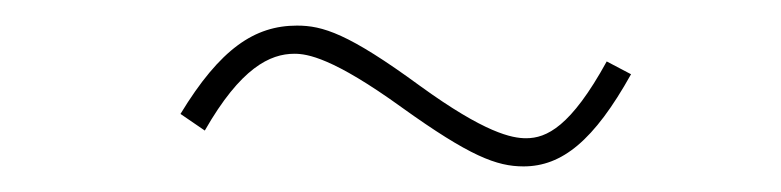

<svg xmlns="http://www.w3.org/2000/svg" viewBox="-20 -384 610 150"><path d="M212 -364C179 -364 152 -346 121 -295L140 -282C168 -331 191 -342 210 -342C220 -342 240 -339 294 -300C347 -262 368 -254 389 -254C419 -254 444 -274 473 -326L454 -336C426 -285 407 -276 391 -276C380 -276 359 -280 308 -317C252 -358 232 -364 212 -364Z"/></svg>

Font: Nacelle Thin
Style: Italic
Weight: 100
Italic angle: -12°
Designer: Sora Sagano
Foundry: Sora Sagano
Version: Version 1.000;FEAKit 1.0